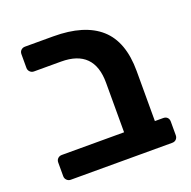

<svg xmlns="http://www.w3.org/2000/svg" viewBox="-106 -675 773 779"><g transform="rotate(-20 280.0 -285.5)"><path d="M47 -24V-83Q47 -94 54 -100.5Q61 -107 71 -107H340V-321Q340 -464 198 -464H81Q71 -464 64 -471Q57 -478 57 -488V-547Q57 -558 64 -564.5Q71 -571 81 -571H203Q337 -571 405 -510.5Q473 -450 473 -323V-107H509Q520 -107 526.5 -100.5Q533 -94 533 -83V-24Q533 -14 526.5 -7Q520 0 509 0H71Q61 0 54 -7Q47 -14 47 -24Z"/></g></svg>

Font: Hezaedrus Medium
Style: Regular
Weight: 500
Designer: Hubert & Fischer
Foundry: Hubert & Fischer
Version: Version 1.10;September 3, 2019;FontCreator 11.5.0.2425 64-bi